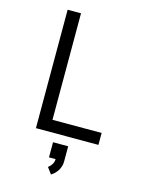

<svg xmlns="http://www.w3.org/2000/svg" viewBox="-141 -820 882 1151"><g transform="rotate(15 300.0 -245.0)"><path d="M132 0V-735H215V-74H520V0ZM291 245 262 206Q276 196 285 181Q294 166 294 149H253V55H347V149Q347 164 343 178Q339 192 331.5 204.5Q324 217 313.5 227.5Q303 238 291 245Z"/></g></svg>

Font: Iosevka SS04 Extended
Style: Regular
Weight: 400
Width: 7
Monospace: yes
Designer: Belleve Invis
Foundry: Belleve Invis
Version: Version 19.0.0; ttfautohint (v1.8.4)